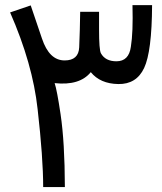

<svg xmlns="http://www.w3.org/2000/svg" viewBox="-20 -746 642 760"><path d="M339.4 -460.4Q295.4 -406.2 196.3 -417Q205.6 -389.2 219.7 -294.4Q236.3 -183.1 236.8 -5.4H150.9Q150.9 -121.1 128.9 -314Q109.4 -493.2 20 -696.8L101.6 -724.6L146 -593.8Q174.8 -506.8 235.8 -506.8Q291 -506.8 293.5 -558.6Q296.4 -626 297.4 -699.2H372.1Q372.1 -696.3 372.1 -629.9Q372.1 -548.8 379.4 -535.2Q397 -503.4 440.9 -503.4Q490.2 -503.4 498 -561Q507.3 -617.2 504.4 -725.6H582Q581.1 -541.5 550.5 -476.8Q520 -412.1 448.2 -413.3Q376.5 -414.6 339.4 -460.4Z"/></svg>

Font: Vazir Code Hack
Style: Code-Hack
Weight: 400
Foundry: DejaVu fonts team - Redesigned by Saber Rastikerdar
Version: Version 1.1.2